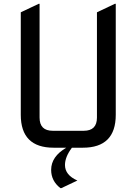

<svg xmlns="http://www.w3.org/2000/svg" viewBox="-20 -767 709 997"><path d="M258.8 0Q87.9 0 87.9 -170.9V-703.1L180.7 -747.1H185.5V-156.2Q185.5 -87.9 253.9 -87.9H415Q483.4 -87.9 483.4 -156.2V-703.1L576.2 -747.1H581.1V-170.9Q581.1 0 410.2 0H353.5Q317.4 47.9 317.4 89.8Q317.4 142.1 381.8 170.4L298.3 210H293.9Q245.6 172.9 245.6 115.2Q245.6 45.9 324.2 0Z"/></svg>

Font: Nova Square
Style: Book
Weight: 400
Designer: Wojciech Kalinowski "wmk69" (wmk69@o2.pl)
Foundry: Wojciech Kalinowski "wmk69" (wmk69@o2.pl)
Version: Version 3.1.0; 2021-05-23